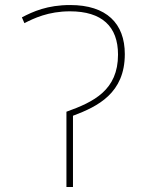

<svg xmlns="http://www.w3.org/2000/svg" viewBox="-20 -743 603 763"><path d="M244 -299V0H270V-283C369 -320 476 -373 476 -528C476 -650 403 -723 259 -723C168 -723 111 -697 67 -674L77 -651C114 -670 172 -698 258 -698C385 -698 449 -638 449 -526C449 -385 353 -338 244 -299Z"/></svg>

Font: Noto Sans Mono SemiCondensed Thin
Style: Regular
Weight: 100
Width: 4
Designer: Monotype Design Team
Foundry: Monotype Imaging Inc.
Version: Version 2.014